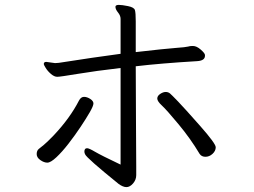

<svg xmlns="http://www.w3.org/2000/svg" viewBox="-20 -739 1040 785"><path d="M200 -186Q266 -256 303 -328Q311 -343 323.5 -343Q336 -343 349 -334.5Q362 -326 362 -316Q362 -306 347 -280Q332 -254 309 -219.5Q286 -185 260 -151.5Q234 -118 210.5 -96Q187 -74 173.5 -74Q160 -74 145 -84.5Q130 -95 130 -109Q130 -123 138.5 -130Q147 -137 159 -146.5Q171 -156 200 -186ZM796 -110Q759 -172 710 -231Q661 -290 642 -307.5Q623 -325 623 -336Q623 -347 635 -355Q647 -363 657.5 -363Q668 -363 675.5 -356.5Q683 -350 708.5 -323.5Q734 -297 798 -224.5Q862 -152 862 -137Q862 -122 849 -110Q836 -98 820 -98Q804 -98 796 -110ZM325 -119Q325 -133 336 -133Q344 -133 368.5 -118.5Q393 -104 473 -66V-461Q370 -449 298 -437Q226 -425 214 -425Q202 -425 188.5 -436.5Q175 -448 167 -461Q159 -474 159 -477Q159 -486 169 -486L205 -481L220 -482Q367 -505 473 -519V-662Q473 -675 462.5 -688Q452 -701 452 -711V-712Q453 -719 466 -719Q479 -719 503.5 -714Q528 -709 531.5 -698Q535 -687 535 -652V-526Q657 -540 698.5 -543Q740 -546 748.5 -548.5Q757 -551 766 -551H769Q784 -551 801 -536Q818 -521 818 -514V-511Q818 -491 786 -489Q636 -480 535 -468L536 -238L537 -58V-23Q537 -4 524 11Q511 26 497 26Q483 26 465 13Q334 -93 328 -108Q325 -114 325 -119Z"/></svg>

Font: LXGW WenKai
Style: Regular
Weight: 400
Designer: LXGW / Fontworks Inc.
Foundry: LXGW / Fontworks Inc.
Version: Version 1.520; June 14, 2025